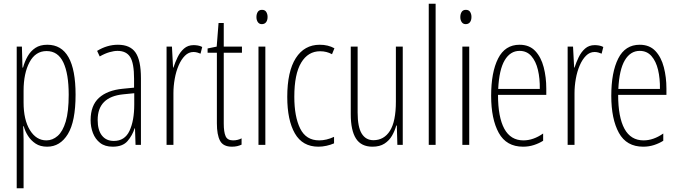

<svg xmlns="http://www.w3.org/2000/svg" viewBox="-20 -780 3654 1034"><path d="M235 -539Q387 -539 387 -270Q387 -126 345.5 -58Q304 10 234 10Q197 10 172 -6.5Q147 -23 131 -48Q115 -73 108 -100H105Q105 -88 106 -70Q107 -52 107 -29V234H70V-529H98L101 -416H104Q113 -449 129 -477Q145 -505 170.5 -522Q196 -539 235 -539ZM231 -505Q171 -505 139 -445Q107 -385 107 -291V-228Q107 -135 141 -79.5Q175 -24 230 -24Q263 -24 290.5 -48Q318 -72 334 -125.5Q350 -179 350 -270Q350 -383 321 -444Q292 -505 231 -505Z M615 -539Q681 -539 710 -497Q739 -455 739 -359V0H710L707 -89H705Q693 -51 667 -20.5Q641 10 587 10Q545 10 519 -10.5Q493 -31 480.5 -63.5Q468 -96 468 -133Q468 -212 513 -253Q558 -294 641 -302L702 -308V-356Q702 -440 681 -473Q660 -506 613 -506Q594 -506 569.5 -499Q545 -492 517 -476L503 -506Q557 -539 615 -539ZM643 -272Q506 -258 506 -134Q506 -79 529 -50Q552 -21 593 -21Q652 -21 677.5 -75.5Q703 -130 703 -218V-278Z M1023 -537Q1033 -537 1045.5 -535Q1058 -533 1069 -527L1060 -491Q1053 -494 1043 -497Q1033 -500 1022 -500Q996 -500 976 -480Q956 -460 942 -427.5Q928 -395 921 -355.5Q914 -316 914 -278V0H877V-529H906L912 -416H914Q923 -444 936.5 -472Q950 -500 971 -518.5Q992 -537 1023 -537Z M1235 -24Q1248 -24 1260 -27Q1272 -30 1281 -35V-1Q1270 4 1257.5 7Q1245 10 1229 10Q1182 10 1165 -22Q1148 -54 1148 -116V-496H1098V-519L1147 -529L1157 -656H1185V-529H1283V-496H1185V-115Q1185 -69 1195 -46.5Q1205 -24 1235 -24Z M1391 -727Q1407 -727 1414 -715.5Q1421 -704 1421 -689Q1421 -671 1413 -660.5Q1405 -650 1390 -650Q1376 -650 1368.5 -661Q1361 -672 1361 -688Q1361 -704 1368 -715.5Q1375 -727 1391 -727ZM1409 -529V0H1372V-529Z M1695 10Q1609 10 1568 -61.5Q1527 -133 1527 -258Q1527 -395 1573 -467Q1619 -539 1702 -539Q1747 -539 1781 -520L1768 -488Q1739 -504 1704 -504Q1639 -504 1602 -442.5Q1565 -381 1565 -259Q1565 -152 1596.5 -88Q1628 -24 1699 -24Q1738 -24 1779 -43V-8Q1761 0 1738.5 5Q1716 10 1695 10Z M2149 -529V0H2120L2117 -104H2114Q2106 -75 2091 -49Q2076 -23 2050.5 -6.5Q2025 10 1986 10Q1925 10 1897 -34Q1869 -78 1869 -165V-529H1906V-174Q1906 -96 1928 -60.5Q1950 -25 1991 -25Q2048 -25 2080 -75.5Q2112 -126 2112 -233V-529Z M2326 0H2289V-760H2326Z M2489 -727Q2505 -727 2512 -715.5Q2519 -704 2519 -689Q2519 -671 2511 -660.5Q2503 -650 2488 -650Q2474 -650 2466.5 -661Q2459 -672 2459 -688Q2459 -704 2466 -715.5Q2473 -727 2489 -727ZM2507 -529V0H2470V-529Z M2778 -539Q2831 -539 2862.5 -505.5Q2894 -472 2908 -418Q2922 -364 2922 -303V-269H2662Q2662 -149 2696 -86.5Q2730 -24 2799 -24Q2852 -24 2905 -61V-22Q2883 -8 2855.5 1Q2828 10 2797 10Q2707 10 2666 -64.5Q2625 -139 2625 -264Q2625 -391 2662.5 -465Q2700 -539 2778 -539ZM2778 -506Q2728 -506 2698 -455.5Q2668 -405 2663 -301H2887Q2888 -357 2877 -403.5Q2866 -450 2841.5 -478Q2817 -506 2778 -506Z M3183 -537Q3193 -537 3205.5 -535Q3218 -533 3229 -527L3220 -491Q3213 -494 3203 -497Q3193 -500 3182 -500Q3156 -500 3136 -480Q3116 -460 3102 -427.5Q3088 -395 3081 -355.5Q3074 -316 3074 -278V0H3037V-529H3066L3072 -416H3074Q3083 -444 3096.5 -472Q3110 -500 3131 -518.5Q3152 -537 3183 -537Z M3425 -539Q3478 -539 3509.5 -505.5Q3541 -472 3555 -418Q3569 -364 3569 -303V-269H3309Q3309 -149 3343 -86.5Q3377 -24 3446 -24Q3499 -24 3552 -61V-22Q3530 -8 3502.5 1Q3475 10 3444 10Q3354 10 3313 -64.5Q3272 -139 3272 -264Q3272 -391 3309.5 -465Q3347 -539 3425 -539ZM3425 -506Q3375 -506 3345 -455.5Q3315 -405 3310 -301H3534Q3535 -357 3524 -403.5Q3513 -450 3488.5 -478Q3464 -506 3425 -506Z"/></svg>

Font: Noto Sans Arabic UI XCn XLt
Style: Regular
Weight: 200
Width: 2
Designer: Monotype Design Team, Nadine Chahine and Nizar Qandah
Foundry: Monotype Imaging Inc.
Version: Version 2.010; ttfautohint (v1.8.4.7-5d5b)